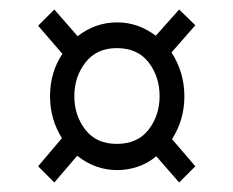

<svg xmlns="http://www.w3.org/2000/svg" viewBox="-20 -547 490 403"><path d="M94 -164 60 -198 110 -257Q85 -297 85 -345Q85 -395 111 -434L60 -493L94 -527L143 -471Q180 -500 226 -500Q270 -500 307 -472L356 -527L390 -494L340 -437Q367 -395 367 -345Q367 -295 341 -255L390 -198L356 -164L308 -219Q290 -204 269 -197Q248 -190 226 -190Q180 -190 142 -220ZM225 -245Q269 -245 292 -275Q315 -305 315 -345Q315 -386 292 -416Q269 -446 225 -446Q183 -446 159.5 -416Q136 -386 136 -345Q136 -305 159 -275Q182 -245 225 -245Z"/></svg>

Font: Inconsolata SemiCondensed
Style: Regular
Weight: 400
Width: 4
Monospace: yes
Designer: Raph Levien, Cyreal, Brenton Simpson
Foundry: Raph Levien, Cyreal, Google
Version: Version 3.001; ttfautohint (v1.8.2.53-6de2)